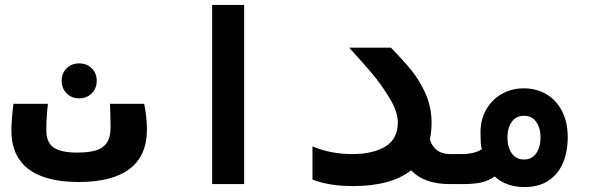

<svg xmlns="http://www.w3.org/2000/svg" viewBox="-20 -745 2440 777"><path d="M26 -217Q26 -237 28.5 -269.2Q31 -301.5 34.5 -325H174Q167.5 -272.5 167.5 -218Q167.5 -168.5 197 -148Q226.5 -127.5 292 -127.5Q338 -127.5 367.2 -136Q396.5 -144.5 412 -166.8Q427.5 -189 427.5 -229.5Q427.5 -236.5 426.5 -283.5L425 -325H563.5Q574.5 -272 574.5 -220Q574.5 -115 504.8 -61.8Q435 -8.5 299 -8.5Q163.5 -8.5 94.8 -61.2Q26 -114 26 -217ZM229.5 -418Q229.5 -448.5 249.5 -468.5Q269.5 -488.5 300.5 -488.5Q331 -488.5 351.2 -468.5Q371.5 -448.5 371.5 -418Q371.5 -387.5 351.2 -367.2Q331 -347 300.5 -347Q269.5 -347 249.5 -367.2Q229.5 -387.5 229.5 -418Z M968 -725V0H838.5V-725Z M1244.5 -18.5V-152.5Q1318.5 -121.5 1405.5 -121.5Q1489 -121.5 1539.5 -152Q1590 -182.5 1590 -250Q1590 -292 1556.8 -347.5Q1523.5 -403 1484.5 -449Q1445.5 -495 1393 -552H1562Q1613 -500 1646.8 -458Q1680.5 -416 1703.5 -362.8Q1726.5 -309.5 1726.5 -248Q1726.5 -212.5 1719.5 -180.5Q1738.5 -121.5 1801.5 -121.5V0Q1695 0 1644 -56Q1563 8 1408.5 8Q1310.5 8 1244.5 -18.5Z M1982 -31Q1957.5 -13.5 1927.8 -6.8Q1898 0 1854.5 0H1798V-121.5H1854.5Q1872.5 -121.5 1892.8 -126Q1913 -130.5 1930 -141Q1926.5 -151.5 1925.5 -168Q1924.5 -184.5 1924.5 -209.5Q1924.5 -261 1947.8 -301.8Q1971 -342.5 2011 -365Q2051 -387.5 2099.5 -387.5Q2150.5 -387.5 2191 -363.8Q2231.5 -340 2254.5 -295.2Q2277.5 -250.5 2277.5 -190.5Q2277.5 -130.5 2258 -85Q2238.5 -39.5 2199.2 -13.8Q2160 12 2102.5 12Q2065.5 12 2034.8 1Q2004 -10 1982 -31ZM2100.5 -99.5Q2132.5 -99.5 2150 -124.5Q2167.5 -149.5 2167.5 -188.5Q2167.5 -227 2150 -251.8Q2132.5 -276.5 2100.5 -276.5Q2068.5 -276.5 2051 -251.8Q2033.5 -227 2033.5 -188.5Q2033.5 -149.5 2051 -124.5Q2068.5 -99.5 2100.5 -99.5Z"/></svg>

Font: JuliaMono ExtraBoldItalic
Style: Regular
Weight: 800
Italic angle: -9°
Monospace: yes
Designer: cormullion
Foundry: corm
Version: Version 0.049; ttfautohint (v1.8.4)